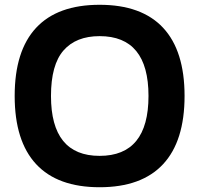

<svg xmlns="http://www.w3.org/2000/svg" viewBox="-20 -764 828 798"><path d="M191.9 -365.2Q191.9 -116.2 394 -116.2Q597.2 -116.2 597.2 -365.2Q597.2 -613.8 394 -613.8Q295.9 -613.8 243.9 -554.2Q191.9 -494.6 191.9 -365.2ZM130.1 -81.8Q41 -177.7 41 -365.2Q41 -552.7 130.1 -648.4Q219.2 -744.1 394 -744.1Q568.8 -744.1 658 -648.4Q747.1 -552.7 747.1 -365.2Q747.1 -177.7 658 -81.8Q568.8 14.2 394 14.2Q219.2 14.2 130.1 -81.8Z"/></svg>

Font: Nacelle Bold
Style: Regular
Weight: 700
Designer: Sora Sagano
Foundry: Sora Sagano
Version: Version 1.000;FEAKit 1.0